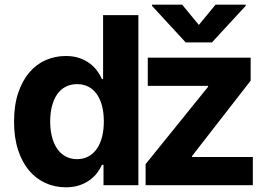

<svg xmlns="http://www.w3.org/2000/svg" viewBox="-20 -792 1157 821"><path d="M40.1 -272Q40.1 -342.3 57.9 -394.9Q75.6 -447.4 105.8 -482.6Q136 -517.8 176.1 -535.2Q216.3 -552.6 261 -552.6Q295.1 -552.6 320.8 -543.3Q346.6 -534.1 365.2 -519.7Q383.9 -505.3 396.3 -487.9Q408.7 -470.5 416.2 -453.8H420.8V-727.3H571.7V0H422.6V-87.4H416.2Q408.4 -70.3 395.6 -53.1Q382.8 -35.9 364 -22.2Q345.2 -8.5 319.8 0.2Q294.4 8.9 261.4 8.9Q214.8 8.9 174.4 -9.4Q133.9 -27.7 104 -63.2Q74.2 -98.7 57.2 -151.1Q40.1 -203.5 40.1 -272ZM869.7 -420.8V-424.7H611.9V-545.5H1051.8V-447.1L801.1 -124.6V-120.7H1061.1V0H602.6V-90.2ZM309.3 -111.5Q336.6 -111.5 358 -123Q379.3 -134.6 394 -155.7Q408.7 -176.8 416.4 -206.5Q424 -236.2 424 -272.7Q424 -309.3 416.4 -338.8Q408.7 -368.3 394.2 -389Q379.6 -409.8 358.3 -421Q337 -432.2 309.3 -432.2Q281.2 -432.2 259.8 -420.6Q238.3 -409.1 223.9 -388Q209.5 -366.8 202.1 -337.5Q194.6 -308.2 194.6 -272.7Q194.6 -237.2 202.1 -207.6Q209.5 -177.9 224.1 -156.6Q238.6 -135.3 260.1 -123.4Q281.6 -111.5 309.3 -111.5ZM630 -772H758.9L830.3 -685.4L901.6 -772H1030.5V-767L886.4 -610.8H773.8L630 -767Z"/></svg>

Font: Cannonade
Style: Bold
Weight: 700
Designer: Rasmus Andersson
Foundry: rsms
Version: Version 3.012;git-f93a4a705